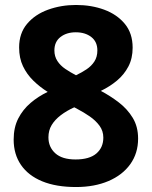

<svg xmlns="http://www.w3.org/2000/svg" viewBox="-20 -743 612 773"><path d="M286 10Q206 10 150 -13Q94 -36 64.5 -79Q35 -122 35 -181Q35 -230 53.5 -266Q72 -302 103 -328.5Q134 -355 172 -373Q140 -393 114 -418.5Q88 -444 72.5 -476.5Q57 -509 57 -552Q57 -609 89 -647Q121 -685 173.5 -704Q226 -723 286 -723Q348 -723 399.5 -704Q451 -685 482.5 -647Q514 -609 514 -551Q514 -508 497 -475.5Q480 -443 451.5 -419Q423 -395 386 -377Q424 -357 458.5 -330.5Q493 -304 514.5 -268.5Q536 -233 536 -185Q536 -126 504.5 -82Q473 -38 416.5 -14Q360 10 286 10ZM284 -101Q340 -101 368 -125Q396 -149 396 -189Q396 -216 380.5 -237Q365 -258 341 -274.5Q317 -291 292 -304L279 -311Q248 -297 224.5 -279Q201 -261 188 -239.5Q175 -218 175 -190Q175 -151 202.5 -126Q230 -101 284 -101ZM286 -440Q309 -451 328.5 -464Q348 -477 360 -495.5Q372 -514 372 -540Q372 -575 347.5 -594Q323 -613 285 -613Q248 -613 223.5 -594Q199 -575 199 -540Q199 -516 211 -497.5Q223 -479 243 -465.5Q263 -452 286 -440Z"/></svg>

Font: Noto Sans Tamil
Style: Regular
Weight: 400
Designer: Jelle Bosma - Monotype Design Team
Foundry: Monotype Imaging Inc.
Version: Version 2.003